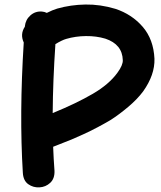

<svg xmlns="http://www.w3.org/2000/svg" viewBox="-20 -819 713 849"><path d="M81 -55Q83 -20 105 -4.5Q127 11 154.5 9.5Q182 8 202 -10.5Q222 -29 221 -63Q217 -116 215 -170L296 -202Q315 -210 347 -224.5Q379 -239 412 -256.5Q445 -274 470 -289Q506 -312 546.5 -346Q587 -380 613 -415Q665 -488 663 -559Q659 -645 611 -700.5Q563 -756 490 -780Q423 -800 358 -799Q293 -798 233 -781Q213 -775 187 -762Q177 -767 165 -768Q136 -770 114.5 -751Q93 -732 90 -703V-701Q68 -668 85 -631Q65 -315 81 -55ZM213 -319Q214 -462 225 -624Q255 -642 273 -647Q314 -659 360 -659.5Q406 -660 446 -648Q521 -623 523 -553Q524 -531 499 -497Q462 -446 390 -404Q318 -362 213 -319Z"/></svg>

Font: Balsamiq Sans
Style: Bold
Weight: 700
Designer: Michael Angeles
Foundry: Balsamiq SRL
Version: Version 1.020; ttfautohint (v1.8.4.7-5d5b);gftools[0.9.26]